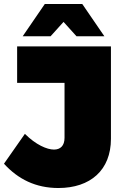

<svg xmlns="http://www.w3.org/2000/svg" viewBox="-28 -934 617 964"><path d="M291 -824 356 -752H496L385 -914H197L86 -752H226ZM58 -701V-518H296V-242C296 -202 275 -183 243 -183C208 -183 152 -207 97 -262L-8 -112C63 -34 152 10 265 10C426 10 529 -80 529 -237V-701Z"/></svg>

Font: Montserrat arm Black
Style: Regular
Weight: 900
Designer: Julieta Ulanovsky
Foundry: Julieta Ulanovsky
Version: Version 6.000;PS 006.000;hotconv 1.0.88;makeotf.lib2.5.64775